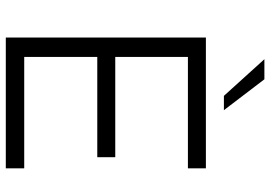

<svg xmlns="http://www.w3.org/2000/svg" viewBox="-155 -777 932 662"><g transform="rotate(90 311.0 -446.0)"><path d="M310.5 -752 184.1 -891.6H253.4L359.9 -752ZM109.4 0V-689.9H560.5V-627.9H176.3V-377.4H522V-315.4H176.3V-63.5H560.5V0Z"/></g></svg>

Font: HK Grotesk Legacy
Style: Regular
Weight: 400
Designer: Alfredo Marco Pradil
Foundry: Hanken Design Co.
Version: Version 2.022;PS 002.022;hotconv 1.0.88;makeotf.lib2.5.64775